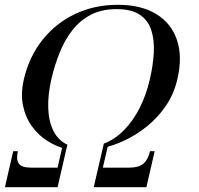

<svg xmlns="http://www.w3.org/2000/svg" viewBox="-32 -780 828 800"><path d="M244.5 -159Q204.5 -168.5 166.8 -192Q129 -215.5 101.8 -252.8Q74.5 -290 64 -339.5Q53.5 -389 67.5 -450Q89.5 -544 145 -613.8Q200.5 -683.5 281.2 -721.8Q362 -760 458.5 -760Q555.5 -760 618.5 -721.8Q681.5 -683.5 705.2 -613.8Q729 -544 707 -450Q693 -389 659.8 -340Q626.5 -291 582.2 -255Q538 -219 489.5 -196Q441 -173 396.5 -163.5L400.5 -181.5Q446.5 -199 484.2 -237.2Q522 -275.5 549.8 -330Q577.5 -384.5 592.5 -450Q606 -508.5 608.8 -561.2Q611.5 -614 598.2 -654.8Q585 -695.5 550.2 -718.8Q515.5 -742 454 -742Q392.5 -742 347.2 -718.8Q302 -695.5 270 -654.8Q238 -614 216.8 -561.2Q195.5 -508.5 182 -450Q167 -384.5 169 -329Q171 -273.5 191 -234Q211 -194.5 249 -177ZM-11.5 0 23 -150H42.5Q34.5 -115 46.5 -98.2Q58.5 -81.5 97 -81.5H208L228 -170H247L208 0ZM358.5 0 399 -174.5H418L396.5 -81.5H507.5Q546 -81.5 565.5 -98.2Q585 -115 593 -150H612.5L578 0Z"/></svg>

Font: Bodoni Moda
Style: Italic
Weight: 400
Italic angle: -13°
Designer: Owen Earl
Foundry: indestructible type
Version: Version 2.005